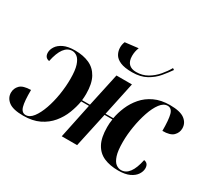

<svg xmlns="http://www.w3.org/2000/svg" viewBox="-156 -1024 1412 1289"><g transform="rotate(30 549.5 -380.0)"><path d="M626 -608Q567 -608 534 -622.5Q501 -637 487.5 -661Q474 -685 474 -714Q474 -736 483 -758L585 -770Q572 -739 572 -704Q572 -663 592 -643Q612 -623 649 -623Q697 -623 735.5 -645.5Q774 -668 803 -702Q832 -736 851 -770L863 -762Q841 -730 811 -694Q781 -658 736 -633Q691 -608 626 -608ZM139 10Q60 10 25.5 -16.5Q-9 -43 -9 -84Q-9 -117 14.5 -141Q38 -165 99 -166Q98 -79 109 -40.5Q120 -2 151 -2Q182 -2 207.5 -35.5Q233 -69 252 -123Q271 -177 281 -240Q291 -303 291 -362Q291 -429 279 -465.5Q267 -502 248.5 -517Q230 -532 209 -532Q135 -532 107 -395Q71 -401 71 -441Q71 -464 86.5 -488Q102 -512 135.5 -528Q169 -544 224 -544Q287 -544 334 -523Q381 -502 407 -454.5Q433 -407 433 -328Q433 -303 430 -278H491L547 -537H667L612 -278H672Q680 -324 700 -371Q720 -418 754 -457.5Q788 -497 839 -521Q890 -545 959 -545Q1038 -545 1073 -518.5Q1108 -492 1108 -450Q1108 -417 1084 -393Q1060 -369 1000 -369Q1000 -456 989.5 -494.5Q979 -533 947 -533Q916 -533 890.5 -499Q865 -465 846.5 -410.5Q828 -356 817.5 -293Q807 -230 807 -172Q807 -105 819 -68Q831 -31 850 -16.5Q869 -2 890 -2Q964 -2 992 -138Q1027 -133 1027 -93Q1027 -70 1011.5 -46Q996 -22 962.5 -6Q929 10 875 10Q811 10 764 -10.5Q717 -31 691.5 -78.5Q666 -126 666 -206Q666 -221 667 -236.5Q668 -252 671 -268H610L552 0H433L489 -268H429Q421 -221 402 -172Q383 -123 348.5 -81.5Q314 -40 262.5 -15Q211 10 139 10Z"/></g></svg>

Font: Noto Serif Display SemiCondensed
Style: Bold Italic
Weight: 700
Width: 4
Italic angle: -12°
Designer: Monotype Design Team
Foundry: Monotype Imaging Inc.
Version: Version 2.009